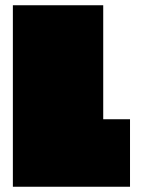

<svg xmlns="http://www.w3.org/2000/svg" viewBox="-20 -711 543 731"><path d="M29 -691H373V-257H475V0H29Z"/></svg>

Font: Erica One
Style: Regular
Weight: 400
Designer: Miguel Hernandez
Foundry: Miguel Hernandez
Version: Version 1.003